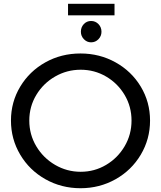

<svg xmlns="http://www.w3.org/2000/svg" viewBox="-20 -989 852 1016"><path d="M774 -351Q774 -253 725 -170.5Q676 -88 591.5 -40.5Q507 7 406 7Q305 7 220.5 -40.5Q136 -88 87 -170.5Q38 -253 38 -351Q38 -449 87 -530.5Q136 -612 220 -659Q304 -706 406 -706Q507 -706 591.5 -659Q676 -612 725 -530.5Q774 -449 774 -351ZM135 -351Q135 -277 172 -215Q209 -153 271.5 -116.5Q334 -80 407 -80Q480 -80 541.5 -116.5Q603 -153 639.5 -215Q676 -277 676 -351Q676 -425 639.5 -486.5Q603 -548 541.5 -584Q480 -620 407 -620Q334 -620 271.5 -584Q209 -548 172 -486.5Q135 -425 135 -351ZM517 -821Q517 -798 501 -781.5Q485 -765 462 -765Q440 -765 424 -781.5Q408 -798 408 -821Q408 -845 423.5 -861.5Q439 -878 462 -878Q485 -878 501 -861.5Q517 -845 517 -821ZM340 -969H586V-908H340Z"/></svg>

Font: Montserrat arm2
Style: Regular
Weight: 400
Designer: Julieta Ulanovsky
Foundry: Julieta Ulanovsky
Version: Version 6.000